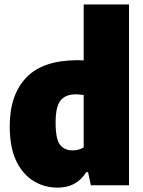

<svg xmlns="http://www.w3.org/2000/svg" viewBox="-20 -828 640 858"><path d="M236.5 10.5Q180 10.5 131.5 -18.2Q83 -47 53.2 -107.5Q23.5 -168 23.5 -264Q23.5 -404.5 97.8 -481.8Q172 -559 326.5 -559Q334 -559 340.8 -558.5Q347.5 -558 354 -558V-808H556.5V0H386L373.5 -58.5H365Q346 -26.5 313.8 -8Q281.5 10.5 236.5 10.5ZM303 -156Q333 -156 354 -169.5V-403.5Q346 -404.5 336.2 -405.5Q326.5 -406.5 319 -406.5Q273.5 -406.5 251 -379.5Q228.5 -352.5 228.5 -280.5Q228.5 -205.5 248.5 -180.8Q268.5 -156 303 -156Z"/></svg>

Font: Encode Sans Semi Condensed Black
Style: Regular
Weight: 900
Width: 4
Designer: Multiple Designers
Foundry: Impallari Type
Version: Version 3.000; ttfautohint (v1.8.3) -l 8 -r 50 -G 200 -x 14 